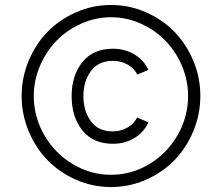

<svg xmlns="http://www.w3.org/2000/svg" viewBox="-20 -735 902 780"><path d="M431.2 24.9Q356.9 24.9 289.8 -4.4Q222.7 -33.7 174.1 -83.3Q125.5 -132.8 96.7 -201.4Q67.9 -270 67.9 -345.2Q67.9 -420.4 96.7 -488.8Q125.5 -557.1 174.1 -606.7Q222.7 -656.2 289.8 -685.5Q356.9 -714.8 431.2 -714.8Q504.9 -714.8 572 -685.5Q639.2 -656.2 687.7 -606.7Q736.3 -557.1 765.1 -488.8Q793.9 -420.4 793.9 -345.2Q793.9 -270 765.1 -201.4Q736.3 -132.8 687.7 -83.3Q639.2 -33.7 572 -4.4Q504.9 24.9 431.2 24.9ZM744.1 -345.2Q744.1 -408.7 719 -467.8Q693.8 -526.9 651.6 -570.1Q609.4 -613.3 551.5 -639.2Q493.7 -665 431.2 -665Q368.7 -665 310.5 -639.2Q252.4 -613.3 210.2 -570.1Q168 -526.9 142.6 -467.8Q117.2 -408.7 117.2 -345.2Q117.2 -260.3 159.9 -186.3Q202.6 -112.3 275.1 -68.6Q347.7 -24.9 431.2 -24.9Q514.6 -24.9 586.9 -68.6Q659.2 -112.3 701.7 -186.3Q744.1 -260.3 744.1 -345.2ZM439 -150.9Q358.4 -150.9 314.7 -205.3Q271 -259.8 271 -344.2Q271 -428.2 314.7 -482.7Q358.4 -537.1 439 -537.1Q486.3 -537.1 525.1 -514.4Q564 -491.7 583 -451.2L538.1 -432.1Q524.4 -458 497.8 -472.9Q471.2 -487.8 439 -487.8Q379.9 -487.8 349.4 -446.3Q318.8 -404.8 318.8 -344.2Q318.8 -284.2 348.9 -242.7Q378.9 -201.2 438 -201.2Q469.2 -201.2 496.6 -216.1Q523.9 -231 537.1 -257.8L583 -237.8Q564 -196.8 525.4 -173.8Q486.8 -150.9 439 -150.9Z"/></svg>

Font: HK Grotesk Light
Style: Regular
Weight: 300
Designer: Alfredo Marco Pradil and Stefan Peev
Foundry: Hanken Design Co.
Version: Version 1.045;PS 001.045;hotconv 1.0.88;makeotf.lib2.5.64775